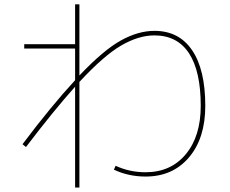

<svg xmlns="http://www.w3.org/2000/svg" viewBox="-20 -800 1040 870"><path d="M320.3 -780.3H339.8V-458Q449.2 -573.2 527.8 -616.7Q606.4 -660.2 679.7 -660.2Q791 -660.2 850.6 -572.3Q910.2 -484.4 910.2 -320.3Q910.2 -173.8 836.4 -86.9Q762.7 0 639.6 0Q562.5 0 496.1 -31.2L503.9 -48.8Q567.4 -19.5 639.6 -19.5Q753.9 -19.5 821.8 -101.1Q889.6 -182.6 889.6 -320.3Q889.6 -477.5 836.4 -558.6Q783.2 -639.6 679.7 -639.6Q608.4 -639.6 529.8 -594.2Q451.2 -548.8 339.8 -428.7V49.8H320.3V-407.2Q221.7 -296.9 97.7 -133.8L82 -146.5Q211.9 -319.3 320.3 -436.5V-580.1H89.8V-599.6H320.3Z"/></svg>

Font: Mgen+ 1m thin
Style: Regular
Weight: 100
Designer: [Source Han Sans]
Ryoko NISHIZUKA  (kana & ideographs); Paul D. Hunt (Latin, Greek & Cyrillic); Wenlong ZHANG  (bopomofo
Version: Version 1.059.20150602